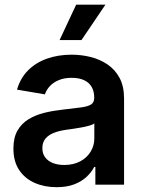

<svg xmlns="http://www.w3.org/2000/svg" viewBox="-20 -779 609 810"><path d="M218.8 10.7Q167 10.7 125.5 -7.8Q84 -26.4 60.3 -62.5Q36.6 -98.6 36.6 -152.3Q36.6 -198.2 53.7 -228Q70.8 -257.8 100.3 -275.9Q129.9 -293.9 166.7 -303Q203.6 -312 243.7 -316.4Q291.5 -321.8 320.8 -325.7Q350.1 -329.6 363.8 -338.1Q377.4 -346.7 377.4 -365.2V-368.2Q377.4 -394 366.5 -412.6Q355.5 -431.2 334.5 -440.9Q313.5 -450.7 282.2 -450.7Q251 -450.7 227.8 -440.9Q204.6 -431.2 190.2 -415.5Q175.8 -399.9 169.4 -380.9L51.8 -400.9Q65.9 -449.7 98.6 -482.4Q131.3 -515.1 178.5 -531.7Q225.6 -548.3 282.2 -548.3Q322.8 -548.3 362.1 -538.6Q401.4 -528.8 433.3 -507.3Q465.3 -485.8 484.4 -450.4Q503.4 -415 503.4 -362.8V0H382.3V-74.7H377.4Q365.7 -51.8 344.5 -32.2Q323.2 -12.7 292.2 -1Q261.2 10.7 218.8 10.7ZM251 -83Q290 -83 318.6 -98.4Q347.2 -113.8 362.5 -139.4Q377.9 -165 377.9 -194.8V-258.3Q372.1 -253.4 357.9 -249.3Q343.8 -245.1 325.7 -241.7Q307.6 -238.3 290 -235.8Q272.5 -233.4 258.8 -231.4Q230.5 -227.5 207.8 -218.8Q185.1 -210 171.9 -194.3Q158.7 -178.7 158.7 -153.8Q158.7 -130.9 170.7 -115Q182.6 -99.1 203.4 -91.1Q224.1 -83 251 -83ZM231.4 -609.9 301.3 -759.3H424.8L323.7 -609.9Z"/></svg>

Font: Inter 17pt SemiBold
Style: Regular
Weight: 600
Version: Version 4.001;git-66647c0bb